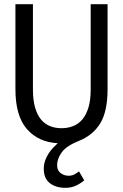

<svg xmlns="http://www.w3.org/2000/svg" viewBox="-20 -676 590 921"><path d="M359 146Q349 154 337 160.5Q325 167 309 167Q288 167 271 154.5Q254 142 254 116Q254 86 276 55Q298 24 358 0Q426 -27 461 -84.5Q496 -142 496 -248V-656H415V-246Q415 -195 404 -159.5Q393 -124 374.5 -102.5Q356 -81 330.5 -71Q305 -61 275 -61Q245 -61 220 -71Q195 -81 177 -102.5Q159 -124 148.5 -159.5Q138 -195 138 -246V-656H54V-248Q54 -120 109 -57Q164 6 257 11Q247 20 235 32.5Q223 45 213 60.5Q203 76 196.5 94.5Q190 113 190 134Q190 180 219 202.5Q248 225 293 225Q322 225 344.5 214.5Q367 204 384 189Z"/></svg>

Font: Codetta
Style: Regular
Weight: 400
Italic angle: -11°
Designer: Ulrich Proeller
Foundry: PROSA GmbH
Version: Version 2.00;September 29, 2018;FontCreator 11.5.0.2427 64-b